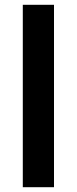

<svg xmlns="http://www.w3.org/2000/svg" viewBox="-20 -780 320 800"><path d="M205 0H75V-760H205Z"/></svg>

Font: Noto Sans Hebrew Thin SemiBold
Style: Regular
Weight: 600
Version: Version 3.001